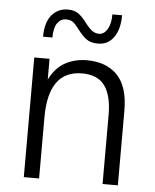

<svg xmlns="http://www.w3.org/2000/svg" viewBox="-51 -745 638 788"><g transform="rotate(5 268.0 -350.5)"><path d="M464 0H401V-285Q401 -364 371.8 -404.5Q342.5 -445 278.5 -445Q139 -445 139.5 -250.5V0H76.5V-493H139.5V-407.5Q164 -457 204 -478.8Q244 -500.5 293 -500.5Q373.5 -500.5 418.8 -453.5Q464 -406.5 464 -307.5ZM332 -572.5Q301.5 -572.5 284 -585.5Q266.5 -598.5 248 -623Q230.5 -646.5 220 -653.2Q209.5 -660 193 -660Q171 -660 157.2 -640.5Q143.5 -621 143.5 -581H105Q105 -640 130.8 -670.5Q156.5 -701 197 -701Q224.5 -701 241.2 -688.5Q258 -676 275.5 -652.5Q291 -632 303.8 -622.5Q316.5 -613 333 -613Q353 -613 366.8 -635.5Q380.5 -658 380.5 -697H420.5Q420.5 -639.5 396.8 -606Q373 -572.5 332 -572.5Z"/></g></svg>

Font: Acari Sans Neue
Style: Regular
Weight: 400
Designer: Alfredo Marco Pradil (font), Cristiano Sobral (main changes)
Foundry: Hanken Design Co. (font), Cristiano Sobral (main changes)
Version: Version 2.459;March 19, 2022;FontCreator 14.0.0.2808 64-bit;